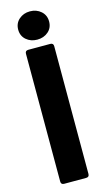

<svg xmlns="http://www.w3.org/2000/svg" viewBox="-144 -1011 579 1056"><g transform="rotate(-15 145.0 -482.5)"><path d="M82 0Q64 0 64 -18V-745Q64 -763 82 -763H207Q225 -763 225 -745V-18Q225 0 207 0ZM57 -884Q57 -920 82.5 -942.5Q108 -965 145 -965Q182 -965 207.5 -942.5Q233 -920 233 -884Q233 -848 207.5 -826Q182 -804 145 -804Q108 -804 82.5 -826Q57 -848 57 -884Z"/></g></svg>

Font: Open Sauce Two ExtraBold
Style: Regular
Weight: 800
Designer: Alfredo Marco Pradil
Foundry: Creative Sauce Fz LLC
Version: Version 1.477